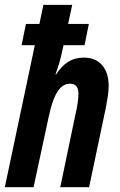

<svg xmlns="http://www.w3.org/2000/svg" viewBox="-26 -780 499 800"><path d="M-5.9 0 119.1 -591.8H64L82 -680.2H138.2L154.8 -759.8H274.9L257.8 -680.2H344.2L326.2 -591.8H238.8Q228 -540 220.2 -514.9Q212.4 -489.7 205.1 -470.2H208Q229.5 -503.9 257.6 -522Q285.6 -540 323.2 -540Q372.1 -540 399.4 -508.5Q426.8 -477.1 426.8 -421.9Q426.8 -402.3 423.1 -377.9Q419.4 -353.5 415 -331.1L345.2 0H225.1L288.1 -301.8Q293.5 -325.2 297.1 -347.4Q300.8 -369.6 300.8 -390.1Q300.8 -431.2 266.1 -431.2Q233.9 -431.2 212.4 -396.5Q190.9 -361.8 175.8 -288.1L113.8 0Z"/></svg>

Font: Open Sans Condensed
Style: Bold Italic
Weight: 700
Width: 3
Italic angle: -12°
Designer: Monotype Design Team
Foundry: Monotype Imaging Inc.
Version: Version 3.003; ttfautohint (v1.8.4)